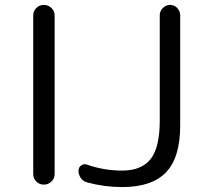

<svg xmlns="http://www.w3.org/2000/svg" viewBox="-20 -750 857 780"><path d="M334 -9Q318 -13 308.5 -26.5Q299 -40 299 -57Q299 -70 310 -78Q321 -86 334 -81Q403 -57 476 -57Q555 -57 592 -104Q629 -151 629 -260V-688Q629 -705 641.5 -717.5Q654 -730 671 -730Q688 -730 700 -717.5Q712 -705 712 -688V-240Q712 -110 654.5 -50Q597 10 476 10Q404 10 334 -9ZM115 -43V-687Q115 -705 127.5 -717.5Q140 -730 158 -730Q176 -730 189 -717.5Q202 -705 202 -687V-43Q202 -25 189 -12.5Q176 0 158 0Q140 0 127.5 -12.5Q115 -25 115 -43Z"/></svg>

Font: Rounded Mplus 1c
Style: Regular
Weight: 400
Version: Version 1.059.20150529